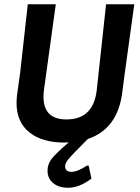

<svg xmlns="http://www.w3.org/2000/svg" viewBox="-20 -663 662 905"><path d="M301 222Q257 222 230.5 200Q204 178 204 141Q204 112 222.5 87Q241 62 304 8Q297 9 283 9Q178 9 118 -39.5Q58 -88 58 -178Q58 -204 62 -227L75 -320L111 -643H243L188 -245Q185 -224 185 -207Q185 -100 293 -100Q420 -100 436 -238L480 -643H613L568 -317L557 -233Q537 -56 394 -8Q320 66 303.5 86Q287 106 287 120Q287 147 317 147Q345 147 391 117L398 118L411 179Q354 222 301 222Z"/></svg>

Font: Alegreya Sans
Style: Bold Italic
Weight: 700
Italic angle: -7°
Designer: Juan Pablo del Peral
Foundry: Huerta Tipografica
Version: Version 2.007